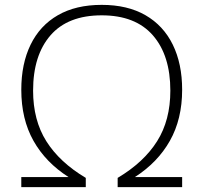

<svg xmlns="http://www.w3.org/2000/svg" viewBox="-20 -769 836 789"><path d="M67.5 0V-41.5H261.5Q167.5 -101.5 117.5 -190.5Q67.5 -279.5 67.5 -400Q67.5 -507 105.8 -585.5Q144 -664 217.8 -706.5Q291.5 -749 398 -749Q504 -749 577.8 -706.5Q651.5 -664 690 -585.5Q728.5 -507 728.5 -400Q728.5 -279.5 678.2 -190.5Q628 -101.5 534.5 -41.5H728.5V0H463.5V-38Q571 -102 625.5 -188.5Q680 -275 680 -396.5Q680 -541.5 608.2 -623.8Q536.5 -706 398 -706Q259 -706 187.5 -623.8Q116 -541.5 116 -396.5Q116 -275 170.5 -188.5Q225 -102 332.5 -38V0Z"/></svg>

Font: Encode Sans Expanded Expanded ExtraLight
Style: Regular
Weight: 200
Width: 7
Designer: Multiple Designers
Foundry: Impallari Type
Version: Version 3.000; ttfautohint (v1.8.3) -l 8 -r 50 -G 200 -x 14 